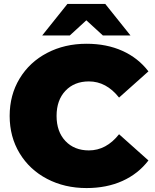

<svg xmlns="http://www.w3.org/2000/svg" viewBox="-20 -938 784 974"><path d="M219 -30.5C278.3 0.5 345 16 419 16C487 16 547.7 4 601 -20C654.3 -44 698.3 -78.7 733 -124L584 -257C540.7 -202.3 489.7 -175 431 -175C381.7 -175 342 -190.8 312 -222.5C282 -254.2 267 -296.7 267 -350C267 -403.3 282 -445.8 312 -477.5C342 -509.2 381.7 -525 431 -525C489.7 -525 540.7 -497.7 584 -443L733 -576C698.3 -621.3 654.3 -656 601 -680C547.7 -704 487 -716 419 -716C345 -716 278.3 -700.5 219 -669.5C159.7 -638.5 113.2 -595.2 79.5 -539.5C45.8 -483.8 29 -420.7 29 -350C29 -279.3 45.8 -216.2 79.5 -160.5C113.2 -104.8 159.7 -61.5 219 -30.5ZM502 -758H642L514 -918H322L194 -758H334L418 -835Z"/></svg>

Font: Montserrat Custom Black
Style: Regular
Weight: 900
Designer: Julieta Ulanovsky
Foundry: Julieta Ulanovsky
Version: Version 7.200